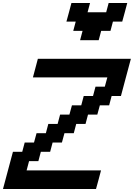

<svg xmlns="http://www.w3.org/2000/svg" viewBox="-20 -1270 899 1290"><path d="M0 0H625Q630.9 -21 642.1 -62.5Q653.3 -104 658.7 -125H158.7L175.3 -187.5H237.8L254.4 -250H316.9L333.5 -312.5H396L413.1 -375H475.6L492.2 -437.5H554.7L571.3 -500H633.8L650.9 -562.5H713.4L730 -625H792.5Q803.7 -667 825.9 -750.2Q848.1 -833.5 859.4 -875H234.4Q229 -854 217.8 -812.5Q206.5 -771 201.2 -750H701.2L684.1 -687.5H621.6L605 -625H542.5L525.9 -562.5H463.4L446.3 -500H383.8L367.2 -437.5H304.7L288.1 -375H225.6L208.5 -312.5H146L129.4 -250H66.9Q55.7 -208 33.4 -125Q11.2 -42 0 0ZM518.1 -1000H643.1L659.7 -1062.5H722.2L738.8 -1125H801.3Q807.1 -1146 818.4 -1187.5Q829.6 -1229 835 -1250H710L693.4 -1187.5H568.4L585 -1250H460Q454.6 -1229 443.4 -1187.5Q432.1 -1146 426.3 -1125H488.8L472.2 -1062.5H534.7Z"/></svg>

Font: Faithful 32x
Style: Oblique
Weight: 400
Foundry: Faithful Resource Pack
Version: Version 1.0; January 27, 2023